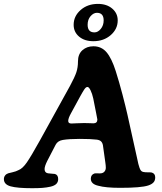

<svg xmlns="http://www.w3.org/2000/svg" viewBox="-34 -969 844 1000"><path d="M476.1 -948.7Q522 -948.7 550.5 -924.3Q579.1 -899.9 579.1 -862.8Q579.1 -817.9 542.7 -786.1Q506.3 -754.4 452.1 -754.4Q406.2 -754.4 377.9 -778.3Q349.6 -802.2 349.6 -839.8Q349.6 -884.8 385.7 -916.7Q421.9 -948.7 476.1 -948.7ZM422.4 -839.8Q422.4 -800.3 458 -800.3Q476.1 -800.3 491 -818.6Q505.9 -836.9 505.9 -862.8Q505.9 -902.3 470.7 -902.3Q453.1 -902.3 437.7 -884.8Q422.4 -867.2 422.4 -839.8ZM255.9 -215.3 211.9 -130.4Q198.2 -103 198.2 -88.4Q198.2 -69.3 215.8 -66.4Q223.6 -64.9 235.1 -64.5Q246.6 -64 252 -63Q269 -58.1 269 -36.1Q269 -21 259.3 -11.2Q249.5 -1.5 229.2 3.2Q209 7.8 187.5 9.5Q166 11.2 133.3 11.2Q56.2 11.2 21.2 1.5Q-13.7 -8.3 -13.7 -36.1Q-13.7 -46.9 -7.6 -54.9Q-1.5 -63 8.8 -66.4Q13.2 -67.9 31.7 -72Q50.3 -76.2 62.5 -83Q83.5 -90.8 106 -123.3Q128.4 -155.8 174.8 -239.3L331.1 -522.5Q355.5 -567.9 363.8 -593Q372.1 -618.2 372.1 -648.9Q372.1 -687 395.3 -707.5Q418.5 -728 452.6 -728Q494.1 -728 520.8 -697Q547.4 -666 568.8 -598.6Q586.9 -541.5 603.8 -477.1Q620.6 -412.6 629.6 -372.6Q638.7 -332.5 656.2 -252.4Q673.8 -172.4 681.2 -139.6Q684.6 -123 686.5 -115.5Q688.5 -107.9 692.1 -96.7Q695.8 -85.4 700.2 -80.3Q704.6 -75.2 710.9 -73.7Q721.2 -71.3 735.6 -71.5Q750 -71.8 756.8 -70.3Q774.4 -64.9 774.4 -44.9Q774.4 -28.3 765.1 -18.6Q755.9 -8.8 737.8 -2.9Q700.7 9.3 591.3 9.3Q516.6 9.3 478 -1.5Q439 -10.3 439 -38.1Q439 -58.6 457.5 -65.4Q463.4 -66.9 474.4 -66.2Q485.4 -65.4 492.7 -66.4Q503.9 -67.9 510.5 -75.9Q517.1 -84 517.1 -95.7Q517.1 -106.9 514.6 -123L502 -212.9Q499.5 -225.6 492.2 -232.7Q484.9 -239.7 470.2 -241.7Q439 -245.6 380.4 -245.6Q326.2 -245.6 293.5 -240.2Q266.6 -235.8 255.9 -215.3ZM404.3 -328.1Q419.4 -328.1 433.8 -327.4Q448.2 -326.7 452.1 -326.7Q473.1 -326.7 473.1 -346.7Q473.1 -350.6 466.3 -382.3L451.7 -456.1Q446.3 -481 437.7 -498.5Q429.2 -516.1 421.4 -516.1Q417.5 -516.1 413.3 -512.9Q409.2 -509.8 403.8 -501.5Q398.4 -493.2 395 -487.1Q391.6 -481 383.8 -467.3L335.4 -378.4Q321.3 -353 321.3 -338.9Q321.3 -325.7 337.9 -325.7Q339.4 -325.7 365 -326.9Q390.6 -328.1 404.3 -328.1Z"/></svg>

Font: Cooper*
Style: Bold Italic
Weight: 700
Italic angle: -7°
Designer: Owen Earl
Foundry: indestructible type*
Version: Version 0.001